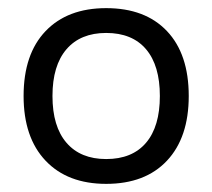

<svg xmlns="http://www.w3.org/2000/svg" viewBox="-20 -758 522 472"><path d="M241 -306Q146 -306 92 -363Q38 -420 38 -522Q38 -625 92 -681.5Q146 -738 241 -738Q337 -738 390.5 -681.5Q444 -625 444 -522Q444 -420 390.5 -363Q337 -306 241 -306ZM241 -367Q305 -367 339 -407Q373 -447 373 -522Q373 -597 339 -637Q305 -677 241 -677Q178 -677 143.5 -637Q109 -597 109 -522Q109 -447 143.5 -407Q178 -367 241 -367Z"/></svg>

Font: M PLUS 1
Style: Regular
Weight: 400
Designer: Coji Morishita
Foundry: UNDERFOREST DESIGN
Version: Version 1.001